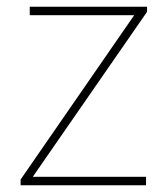

<svg xmlns="http://www.w3.org/2000/svg" viewBox="-20 -548 496 568"><path d="M412 0V-25H77L415 -513V-528H68V-503H377L41 -17V0Z"/></svg>

Font: Noto Sans Gujarati UI Thin
Style: Regular
Weight: 100
Designer: Jelle Bosma - Monotype Design Team, Universal Thirst
Foundry: Monotype Imaging Inc.
Version: Version 2.106